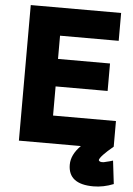

<svg xmlns="http://www.w3.org/2000/svg" viewBox="-62 -760 717 1037"><g transform="rotate(5 296.5 -241.0)"><path d="M398 21H361H62V-714H552V-563H234V-437H516V-288H234V-130H575V9Q505 67 501 88Q505 100 529 97Q532 96 541 94Q550 92 559.5 89.5Q569 87 578 84L593 210Q538 232 484 232Q347 232 347 126Q347 72 398 21Z"/></g></svg>

Font: Repo
Style: ExtraBold
Weight: 800
Designer: Stefan Peev
Foundry: Context Ltd
Version: Version 001.000